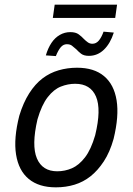

<svg xmlns="http://www.w3.org/2000/svg" viewBox="-20 -796 570 825"><path d="M220 9Q147 9 103.5 -27Q60 -63 49 -132Q38 -201 63 -299Q80 -355 105.5 -395Q131 -435 162.5 -459Q194 -483 232 -494Q270 -505 311 -505Q384 -505 427 -469Q470 -433 481 -365Q492 -297 468 -199Q452 -142 426 -102.5Q400 -63 369 -38.5Q338 -14 300.5 -2.5Q263 9 220 9ZM226 -60Q259 -60 289 -73Q319 -86 345 -119.5Q371 -153 389 -215Q416 -326 392.5 -381Q369 -436 303 -436Q272 -436 241.5 -424Q211 -412 185 -378.5Q159 -345 141 -283Q115 -171 138.5 -115.5Q162 -60 226 -60ZM207 -719 215 -776H483L475 -719ZM220 -555 177 -558Q186 -589 201 -611.5Q216 -634 237 -646Q258 -658 282 -658Q305 -658 318 -648.5Q331 -639 341 -628Q349 -620 357.5 -614Q366 -608 377 -608Q393 -608 404.5 -621.5Q416 -635 425 -660L469 -656Q454 -609 426.5 -582.5Q399 -556 362 -556Q340 -556 328 -565.5Q316 -575 308 -584Q298 -592 290 -599Q282 -606 267 -606Q252 -606 241 -593Q230 -580 220 -555Z"/></svg>

Font: Nunito Sans 7pt Condensed
Style: Italic
Weight: 400
Width: 3
Italic angle: -9°
Designer: Vernon Adams
Foundry: Vernon Adams
Version: Version 3.101;gftools[0.9.27]